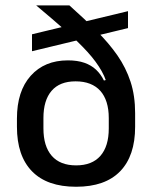

<svg xmlns="http://www.w3.org/2000/svg" viewBox="-20 -682 566 714"><path d="M263 12.5Q155 12.5 99 -45Q43 -102.5 43 -210.5V-241Q43 -343 94.2 -400.2Q145.5 -457.5 232.5 -457.5Q268 -457.5 293.8 -448.5Q319.5 -439.5 337.2 -422.8Q355 -406 366.5 -382.5L391.5 -389.5L384.5 -243Q384.5 -276 376.5 -301.5Q368.5 -327 353 -344.2Q337.5 -361.5 314.5 -370.5Q291.5 -379.5 261 -379.5Q202 -379.5 171.8 -344.2Q141.5 -309 141.5 -243V-204.5Q141.5 -138 172.5 -102.5Q203.5 -67 263 -67Q322.5 -67 353.5 -102.5Q384.5 -138 384.5 -204.5Q384.5 -220 384.5 -233.5Q384.5 -247 384.5 -266Q384 -290.5 384 -306Q384 -321.5 383.5 -344Q378 -382 358.2 -417.2Q338.5 -452.5 304.8 -489.5Q271 -526.5 223.5 -568.5Q176 -610.5 115 -661.5V-662H238Q294.5 -611.5 339.8 -566.5Q385 -521.5 416.8 -475.8Q448.5 -430 465.5 -378Q482.5 -326 482.5 -261.5V-210.5Q482.5 -102.5 426.8 -45Q371 12.5 263 12.5ZM99 -491.5V-554.5L456 -640.5V-577.5Z"/></svg>

Font: Anek Odia Medium
Style: Regular
Weight: 500
Designer: Yesha Goshar & Mahesh Sahu (Odia), Yesha Goshar (Latin)
Foundry: Ek Type
Version: Version 1.003